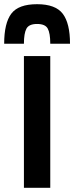

<svg xmlns="http://www.w3.org/2000/svg" viewBox="-51 -891 352 911"><path d="M62.5 -625H187.5V0H62.5ZM-31.2 -683.6Q-31.2 -781.2 2.7 -826.2Q36.6 -871.1 125 -871.1Q212.4 -871.1 246.8 -825.7Q281.2 -780.3 281.2 -683.6H187.5Q187.5 -733.4 175.5 -755.4Q163.6 -777.3 125 -777.3Q86.4 -777.3 74.5 -755.1Q62.5 -732.9 62.5 -683.6Z"/></svg>

Font: Oswald
Style: Stencbab
Weight: 400
Designer: Mathieu Le Lay
Foundry: Mathieu Le Lay
Version: Version 1.000